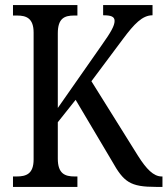

<svg xmlns="http://www.w3.org/2000/svg" viewBox="-20 -734 658 754"><path d="M31 0H284V-41H273C235 -41 207 -52 207 -111V-254L277 -342L420 -101C466 -19 491 0 593 0H618V-41H615C583 -41 555 -70 522 -122L339 -415L463 -581C507 -640 539 -674 579 -674V-714H385V-674C416 -674 430 -669 430 -652C430 -633 416 -608 379 -556L207 -310V-603C207 -662 233 -673 271 -673H284V-714H31V-673H47C84 -673 112 -662 112 -606V-108C112 -51 83 -41 45 -41H31Z"/></svg>

Font: Noto Serif Lao Condensed
Style: Regular
Weight: 400
Width: 3
Designer: Monotype Design Team
Foundry: Monotype Imaging Inc.
Version: Version 2.003